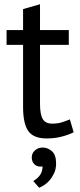

<svg xmlns="http://www.w3.org/2000/svg" viewBox="-20 -642 379 907"><path d="M11 0ZM11 -500H89V-599L169 -622V-500H305V-430H169V-153Q169 -101 182 -79.5Q195 -58 226 -58Q252 -58 270 -63.5Q288 -69 310 -78L328 -17Q301 -4 269 4Q237 12 200 12Q139 12 114 -22.5Q89 -57 89 -138V-430H11ZM130 102Q130 81 145.5 68Q161 55 181 55Q206 55 225.5 72.5Q245 90 245 130Q245 156 236 175.5Q227 195 214.5 209.5Q202 224 188.5 232.5Q175 241 165 245L137 213Q157 202 169 185Q181 168 181 144Q177 145 171 145Q153 145 141.5 133Q130 121 130 102Z"/></svg>

Font: PT Sans
Style: Regular
Weight: 400
Version: Version 2.003W OFL; ttfautohint (v1.6)